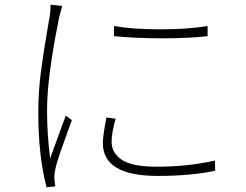

<svg xmlns="http://www.w3.org/2000/svg" viewBox="-20 -766 1040 812"><path d="M657 -642Q777 -642 858 -656V-613Q776 -604 668 -604Q554 -604 462 -613V-656Q540 -642 657 -642ZM452 -166Q452 -119 495.5 -90Q539 -61 643 -61Q774 -61 889 -87L890 -44Q788 -22 647 -22Q415 -22 415 -161Q415 -191 430 -269L469 -264Q452 -204 452 -166ZM230 -692Q209 -587 202 -539Q179 -399 179 -295Q179 -201 192 -96L258 -277L284 -258L264 -203Q248 -159 233 -116Q218 -73 214 -50Q209 -26 210 -7L212 9Q213 12 213 15.5Q213 19 214 22L177 26Q142 -105 142 -292Q142 -376 152.5 -458Q163 -540 180 -638L190 -696Q194 -723 194 -746L243 -741Q234 -709 230 -692Z"/></svg>

Font: Merged Yaku Han JP ExtraLight
Style: Regular
Weight: 250
Designer: Ryoko NISHIZUKA 西塚涼子 (kana, bopomofo & ideographs); Paul D. Hunt (Latin, Greek & Cyrillic); Sandoll Communications 산돌커뮤니
Foundry: Adobe
Version: Version 2.004